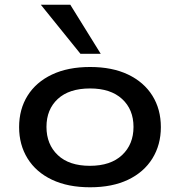

<svg xmlns="http://www.w3.org/2000/svg" viewBox="-20 -785 763 814"><path d="M362 9Q268 9 200.5 -23Q133 -55 97 -113Q61 -171 61 -246Q61 -322 97 -379.5Q133 -437 200.5 -469Q268 -501 362 -501Q456 -501 523 -469Q590 -437 626 -379.5Q662 -322 662 -246Q662 -171 626 -113Q590 -55 523 -23Q456 9 362 9ZM361 -82Q449 -82 497.5 -127.5Q546 -173 546 -247Q546 -321 497.5 -365.5Q449 -410 362 -410Q273 -410 225 -365.5Q177 -321 177 -247Q177 -173 225 -127.5Q273 -82 361 -82ZM321 -557 153 -765H278L407 -557Z"/></svg>

Font: Nunito Sans 10pt Expanded SemiBold
Style: Regular
Weight: 600
Width: 7
Designer: Vernon Adams
Foundry: Vernon Adams
Version: Version 3.101;gftools[0.9.27]